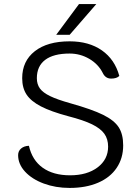

<svg xmlns="http://www.w3.org/2000/svg" viewBox="-20 -913 682 943"><path d="M69 -151Q69 -171 83.5 -183.5Q98 -196 122 -197Q138 -126 190 -89Q242 -52 324 -52Q408 -52 459.5 -91Q511 -130 511 -193Q511 -230 492.5 -256Q474 -282 432 -302.5Q390 -323 316 -342Q230 -365 181 -390.5Q132 -416 110.5 -448.5Q89 -481 89 -529Q89 -613 151 -661.5Q213 -710 322 -710Q417 -710 480.5 -665.5Q544 -621 566 -540Q553 -527 526 -527Q498 -527 485 -554Q463 -598 418.5 -624Q374 -650 322 -650Q243 -650 202 -619Q161 -588 161 -529Q161 -499 176 -478.5Q191 -458 226 -441Q261 -424 325 -406Q432 -376 486.5 -349Q541 -322 563 -288Q585 -254 585 -199Q585 -136 553 -88.5Q521 -41 461.5 -15.5Q402 10 322 10Q253 10 195 -11.5Q137 -33 103 -70Q69 -107 69 -151ZM368 -893H453L322 -742H256Z"/></svg>

Font: Krub
Style: Regular
Weight: 400
Designer: Ekaluck Peanpanawate
Foundry: Cadson Demak Co.,Ltd.
Version: Version 1.000; ttfautohint (v1.6)